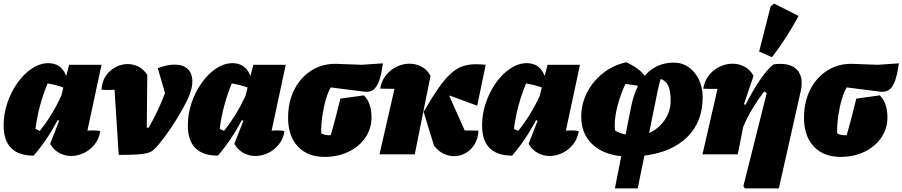

<svg xmlns="http://www.w3.org/2000/svg" viewBox="-21 -853 4987 1061"><path d="M165 7Q-1 7 -1 -160Q-1 -224 20 -285.5Q41 -347 76.5 -396.5Q112 -446 156 -475Q200 -504 246 -504Q318 -504 345 -433L361 -495H540L462 -131Q505 -134 533 -129Q527 -86 502 -55Q477 -24 442.5 -7.5Q408 9 372 9Q338 9 307 -7.5Q276 -24 256 -58L306 -186L297 -189Q239 -78 165 7ZM175 -141Q187 -134 199 -130Q268 -216 318 -324L329 -370Q288 -384 242 -392Q192 -272 175 -141Z M801 -148Q856 -245 891 -339L851 -476Q902 -496 944 -496Q991 -496 1016.5 -471.5Q1042 -447 1042 -403Q1042 -373 1028 -333Q1015 -299 987.5 -249.5Q960 -200 925.5 -148.5Q891 -97 857 -56Q841 -36 826.5 -24Q812 -12 790 -6.5Q768 -1 731.5 1Q695 3 635 3L612 -357Q579 -354 540 -357Q542 -401 563 -432.5Q584 -464 617 -481.5Q650 -499 685 -499Q716 -499 744.5 -484.5Q773 -470 793 -439L790 -148Z M1183 7Q1017 7 1017 -160Q1017 -224 1038 -285.5Q1059 -347 1094.5 -396.5Q1130 -446 1174 -475Q1218 -504 1264 -504Q1336 -504 1363 -433L1379 -495H1558L1480 -131Q1523 -134 1551 -129Q1545 -86 1520 -55Q1495 -24 1460.5 -7.5Q1426 9 1390 9Q1356 9 1325 -7.5Q1294 -24 1274 -58L1324 -186L1315 -189Q1257 -78 1183 7ZM1193 -141Q1205 -134 1217 -130Q1286 -216 1336 -324L1347 -370Q1306 -384 1260 -392Q1210 -272 1193 -141Z M1773 14Q1679 14 1625 -43.5Q1571 -101 1571 -202Q1571 -291 1606 -359Q1641 -427 1702.5 -465Q1764 -503 1842 -500L1979 -495L2095 -503Q2086 -436 2072.5 -402.5Q2059 -369 2042.5 -357.5Q2026 -346 2006 -346Q2002 -346 1997 -346Q1992 -346 1987 -347L1807 -370Q1793 -348 1780.5 -306.5Q1768 -265 1760.5 -214.5Q1753 -164 1754 -116Q1774 -104 1807 -106Q1820 -152 1833 -201Q1846 -250 1860 -308L1990 -326Q2032 -284 2032 -204Q2032 -142 1998 -92.5Q1964 -43 1905.5 -14.5Q1847 14 1773 14Z M2076 0 2159 -362Q2134 -362 2080 -363Q2087 -407 2112 -437.5Q2137 -468 2171.5 -484.5Q2206 -501 2242 -501Q2277 -501 2308 -485Q2339 -469 2358 -434L2271 0ZM2377 -49 2320 -235Q2365 -313 2400.5 -364Q2436 -415 2468 -444.5Q2500 -474 2533.5 -486Q2567 -498 2609 -498Q2633 -498 2663 -495L2616 -269L2464 -325Q2463 -324 2462 -322L2547 -132Q2560 -132 2578 -132Q2596 -132 2623 -131Q2621 -87 2601.5 -55.5Q2582 -24 2552 -7Q2522 10 2488 10Q2459 10 2429.5 -4Q2400 -18 2377 -49Z M2809 7Q2643 7 2643 -160Q2643 -224 2664 -285.5Q2685 -347 2720.5 -396.5Q2756 -446 2800 -475Q2844 -504 2890 -504Q2962 -504 2989 -433L3005 -495H3184L3106 -131Q3149 -134 3177 -129Q3171 -86 3146 -55Q3121 -24 3086.5 -7.5Q3052 9 3016 9Q2982 9 2951 -7.5Q2920 -24 2900 -58L2950 -186L2941 -189Q2883 -78 2809 7ZM2819 -141Q2831 -134 2843 -130Q2912 -216 2962 -324L2973 -370Q2932 -384 2886 -392Q2836 -272 2819 -141Z M3377 188 3412 10Q3310 0 3250.5 -57.5Q3191 -115 3191 -207Q3191 -279 3223 -341.5Q3255 -404 3311 -448.5Q3367 -493 3440 -509Q3511 -476 3542 -434Q3604 -507 3703 -507Q3748 -507 3784 -482Q3820 -457 3841 -413.5Q3862 -370 3862 -316Q3862 -180 3777 -96Q3692 -12 3540 7L3503 188ZM3613 -350 3566 -118Q3618 -141 3651.5 -189Q3685 -237 3685 -296Q3685 -349 3672.5 -377.5Q3660 -406 3630 -417Q3622 -393 3613 -350ZM3378 -132Q3391 -123 3406 -118Q3421 -113 3436 -110L3467 -265Q3480 -330 3505 -379Q3470 -385 3435 -389Q3409 -334 3392.5 -272Q3376 -210 3376 -161Q3376 -153 3376.5 -146Q3377 -139 3378 -132Z M3861 0 3944 -362Q3934 -362 3920 -362Q3909 -362 3895.5 -362Q3882 -362 3865 -363Q3872 -406 3896.5 -437Q3921 -468 3956 -484.5Q3991 -501 4027 -501Q4061 -501 4092.5 -485Q4124 -469 4143 -434L4090 -277L4099 -274Q4138 -351 4179 -411.5Q4220 -472 4253 -497Q4273 -500 4290 -500Q4348 -500 4378.5 -472Q4409 -444 4409 -394Q4409 -384 4408 -373Q4407 -362 4404 -350L4283 188H4095L4087 175L4216 -339Q4209 -344 4201 -347Q4166 -301 4137.5 -253.5Q4109 -206 4086 -152L4056 0ZM4245 -537 4174 -568 4238 -819 4257 -833 4392 -765Q4328 -645 4245 -537Z M4624 14Q4530 14 4476 -43.5Q4422 -101 4422 -202Q4422 -291 4457 -359Q4492 -427 4553.5 -465Q4615 -503 4693 -500L4830 -495L4946 -503Q4937 -436 4923.5 -402.5Q4910 -369 4893.5 -357.5Q4877 -346 4857 -346Q4853 -346 4848 -346Q4843 -346 4838 -347L4658 -370Q4644 -348 4631.5 -306.5Q4619 -265 4611.5 -214.5Q4604 -164 4605 -116Q4625 -104 4658 -106Q4671 -152 4684 -201Q4697 -250 4711 -308L4841 -326Q4883 -284 4883 -204Q4883 -142 4849 -92.5Q4815 -43 4756.5 -14.5Q4698 14 4624 14Z"/></svg>

Font: Piazzolla Black
Style: Italic
Weight: 900
Italic angle: -11.3°
Designer: Juan Pablo del Peral
Foundry: Huerta Tipografica
Version: Version 1.330